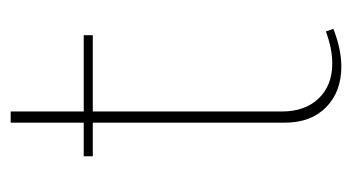

<svg xmlns="http://www.w3.org/2000/svg" viewBox="-170 -487 660 360"><g transform="rotate(-90 160.0 -307.0)"><path d="M215 3Q168 3 139 -25.5Q110 -54 110 -103V-463H47V-480H110V-617H131V-480H274V-463H131V-108Q131 -65 155.5 -39.5Q180 -14 221 -14Q249 -14 281 -26L286 -12Q248 3 215 3Z"/></g></svg>

Font: Cantarell Thin
Style: Regular
Weight: 100
Designer: Dave Crossland, Nikolaus Waxweiler, Florian Fecher, Jacques Le Bailly, Eben Sorkin, Alexei Vanyashin, Alexios Zavras, Em
Version: Version 0.303